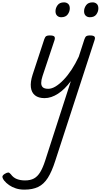

<svg xmlns="http://www.w3.org/2000/svg" viewBox="-205 -815 853 1626"><path d="M172 16Q121 16 91.5 -7.5Q62 -31 56.5 -75.5Q51 -120 71 -182L170 -483Q177 -503 186.5 -509Q196 -515 215 -515Q247 -515 255 -505.5Q263 -496 257 -476L155 -170Q144 -137 144 -112.5Q144 -88 158 -75.5Q172 -63 204 -63Q233 -63 266 -83Q299 -103 334 -139.5Q369 -176 401.5 -225.5Q434 -275 462 -335L510 -483Q517 -503 526.5 -509Q536 -515 555 -515Q586 -515 594.5 -505.5Q603 -496 596 -476L263 547Q234 638 200 691.5Q166 745 118.5 768Q71 791 1 791Q-38 791 -70.5 780.5Q-103 770 -128 752.5Q-153 735 -170 714Q-182 699 -184.5 685.5Q-187 672 -166 658Q-146 646 -135.5 646Q-125 646 -113 661Q-92 690 -61.5 701.5Q-31 713 7 713Q52 713 82.5 696.5Q113 680 135.5 643Q158 606 178 544L395 -128Q369 -93 342 -66.5Q315 -40 286.5 -21.5Q258 -3 229.5 6.5Q201 16 172 16ZM313 -669Q293 -669 279 -682Q265 -695 265 -720Q265 -747 282.5 -771Q300 -795 337 -795Q358 -795 372 -782.5Q386 -770 386 -744Q386 -717 368.5 -693Q351 -669 313 -669ZM556 -669Q535 -669 521 -682Q507 -695 507 -720Q507 -747 524.5 -771Q542 -795 579 -795Q600 -795 614 -782.5Q628 -770 628 -744Q628 -717 611 -693Q594 -669 556 -669Z"/></svg>

Font: Playwrite NL
Style: Regular
Weight: 400
Designer: Veronika Burian, José Scaglione
Foundry: TypeTogether
Version: Version 1.002